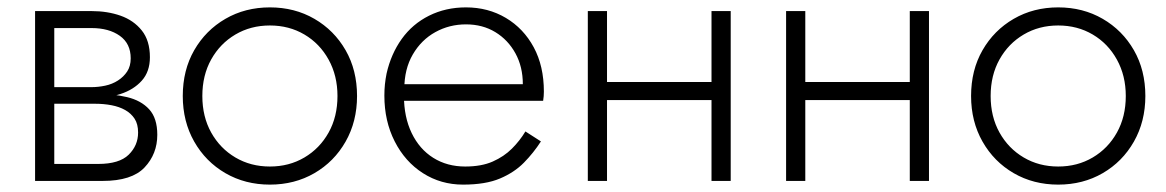

<svg xmlns="http://www.w3.org/2000/svg" viewBox="-20 -490 3157 520"><path d="M105 -236V-209H238Q261 -209 282 -205Q303 -201 319 -192Q335 -183 344.5 -168.5Q354 -154 354 -131Q354 -96 328.5 -71Q303 -46 246 -46H105V0H258Q337 0 371.5 -36.5Q406 -73 406 -125Q406 -170 384 -194Q362 -218 324 -227Q286 -236 238 -236ZM105 -224H228Q271 -224 306.5 -235.5Q342 -247 364 -271.5Q386 -296 386 -335Q386 -380 364 -407.5Q342 -435 306.5 -447.5Q271 -460 228 -460H105V-414H228Q275 -414 304.5 -393Q334 -372 334 -332Q334 -311 324.5 -296.5Q315 -282 299.5 -272Q284 -262 265 -258Q246 -254 228 -254H105ZM75 -460V0H127V-460Z M475 -230Q475 -161 506 -106.5Q537 -52 590.5 -21Q644 10 711 10Q778 10 831.5 -21Q885 -52 916 -106.5Q947 -161 947 -230Q947 -300 916 -354Q885 -408 831.5 -439Q778 -470 711 -470Q644 -470 590.5 -439Q537 -408 506 -354Q475 -300 475 -230ZM528 -230Q528 -286 552 -329Q576 -372 617.5 -396.5Q659 -421 711 -421Q763 -421 804.5 -396.5Q846 -372 870 -328.5Q894 -285 894 -230Q894 -174 870 -131Q846 -88 804.5 -63.5Q763 -39 711 -39Q659 -39 617.5 -63.5Q576 -88 552 -131Q528 -174 528 -230Z M1054 -217H1451Q1452 -223 1452.5 -229.5Q1453 -236 1453 -242Q1453 -311 1425.5 -362Q1398 -413 1350 -441.5Q1302 -470 1242 -470Q1187 -470 1142 -447.5Q1097 -425 1068 -384.5Q1039 -344 1027 -291Q1024 -276 1022.5 -261.5Q1021 -247 1021 -231Q1021 -162 1049 -107Q1077 -52 1125.5 -21Q1174 10 1234 10Q1295 10 1334 -6.5Q1373 -23 1399 -49.5Q1425 -76 1445 -107L1403 -134Q1388 -109 1366.5 -87.5Q1345 -66 1314.5 -52.5Q1284 -39 1240 -39Q1191 -39 1153.5 -62.5Q1116 -86 1095 -129.5Q1074 -173 1074 -231L1075 -249Q1075 -303 1098 -342.5Q1121 -382 1159 -403Q1197 -424 1242 -424Q1287 -424 1321.5 -403Q1356 -382 1376 -345.5Q1396 -309 1396 -262H1054Z M1603 -219H1939V-268H1603ZM1907 -460V0H1959V-460ZM1572 -460V0H1624V-460Z M2140 -219H2476V-268H2140ZM2444 -460V0H2496V-460ZM2109 -460V0H2161V-460Z M2610 -230Q2610 -161 2641 -106.5Q2672 -52 2725.5 -21Q2779 10 2846 10Q2913 10 2966.5 -21Q3020 -52 3051 -106.5Q3082 -161 3082 -230Q3082 -300 3051 -354Q3020 -408 2966.5 -439Q2913 -470 2846 -470Q2779 -470 2725.5 -439Q2672 -408 2641 -354Q2610 -300 2610 -230ZM2663 -230Q2663 -286 2687 -329Q2711 -372 2752.5 -396.5Q2794 -421 2846 -421Q2898 -421 2939.5 -396.5Q2981 -372 3005 -328.5Q3029 -285 3029 -230Q3029 -174 3005 -131Q2981 -88 2939.5 -63.5Q2898 -39 2846 -39Q2794 -39 2752.5 -63.5Q2711 -88 2687 -131Q2663 -174 2663 -230Z"/></svg>

Font: Jost Light
Style: Regular
Weight: 300
Version: Version 3.710